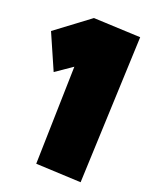

<svg xmlns="http://www.w3.org/2000/svg" viewBox="-149 -785 671 851"><g transform="rotate(20 186.5 -360.0)"><path d="M366.2 -702.1 337.9 -7.8 125 -17.6 136.7 -479.5 58.6 -425.8 -14.6 -592.8 144.5 -711.9Z"/></g></svg>

Font: Luckiest Guy RUS-BEL-UKR
Style: Regular
Weight: 400
Designer: Astigmatic (AOETI)
Foundry: Astigmatic (AOETI)
Version: Version 1.00 March 11, 2019, initial release